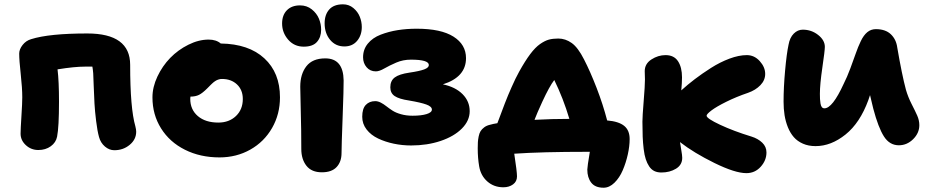

<svg xmlns="http://www.w3.org/2000/svg" viewBox="-20 -729 4290 888"><path d="M508.8 -34.2Q485.4 -34.2 465.3 -51.3Q445.3 -68.4 438 -95.2Q430.2 -123 424.6 -169.2Q418.9 -215.3 417 -249.5Q415 -283.7 413.3 -333.7Q411.6 -383.8 411.1 -390.1Q409.2 -411.6 407.2 -420.9H374Q324.2 -420.9 246.1 -408.2Q252.9 -353.5 252.9 -258.8Q252.9 -142.1 244.1 -97.2Q238.8 -69.8 214.8 -52.5Q190.9 -35.2 157.2 -35.2Q124 -35.2 99.6 -57.6Q75.2 -80.1 75.2 -110.8Q75.2 -131.3 79.1 -191.9Q83 -252.4 83 -278.8Q83 -321.8 75.9 -386Q68.8 -450.2 68.8 -481Q68.8 -501 84.5 -521Q100.1 -541 124 -547.9Q207 -574.2 383.8 -574.2Q582 -574.2 582 -429.2Q582 -228 606 -145Q609.9 -129.4 609.9 -120.1Q609.9 -84 579.8 -59.1Q549.8 -34.2 508.8 -34.2Z M995.1 -1Q906.2 -1 835.4 -36.4Q764.6 -71.8 724.9 -135.3Q685.1 -198.7 685.1 -278.8Q685.1 -326.2 708 -375Q731 -423.8 767.3 -461.2Q803.7 -498.5 851.3 -522.2Q898.9 -545.9 944.8 -545.9Q980 -545.9 1001 -527.8Q1130.4 -525.9 1202.6 -459.2Q1274.9 -392.6 1274.9 -278.8Q1274.9 -200.7 1238.3 -137Q1201.7 -73.2 1137.7 -37.1Q1073.7 -1 995.1 -1ZM859.9 -272Q859.9 -222.2 895 -192.1Q930.2 -162.1 989.7 -162.1Q1039.6 -162.1 1071.3 -192.4Q1103 -222.7 1103 -271Q1103 -313 1076.2 -338.4Q1049.3 -363.8 1006.8 -363.8Q1002.4 -363.8 998.3 -363.3Q994.1 -362.8 990 -361.1Q985.8 -359.4 982.9 -358.4Q980 -357.4 975.3 -354Q970.7 -350.6 968.8 -349.4Q966.8 -348.1 961.4 -343Q956.1 -337.9 954.3 -336.2Q952.6 -334.5 946.3 -328.1Q939.9 -321.8 938 -319.8Q916.5 -298.3 900.4 -290.3Q884.3 -282.2 860.8 -282.2Q859.9 -278.3 859.9 -272Z M1572.8 -514.2Q1532.2 -514.2 1506.8 -544.7Q1481.4 -575.2 1481.4 -621.1Q1481.4 -661.1 1502.7 -685.1Q1523.9 -709 1566.4 -709Q1593.8 -709 1614.3 -691.9Q1634.8 -674.8 1644 -651.6Q1653.3 -628.4 1653.3 -604Q1653.3 -565.9 1631.6 -540Q1609.9 -514.2 1572.8 -514.2ZM1384.8 -513.2Q1340.8 -513.2 1312.7 -545.7Q1284.7 -578.1 1284.7 -620.1Q1284.7 -659.2 1306.9 -681.6Q1329.1 -704.1 1367.7 -704.1Q1398.9 -704.1 1421.9 -685.8Q1444.8 -667.5 1455.1 -642.6Q1465.3 -617.7 1465.3 -591.8Q1465.3 -557.1 1446 -535.2Q1426.8 -513.2 1384.8 -513.2ZM1468.8 67.9Q1420.9 67.9 1397.2 37.6Q1373.5 7.3 1373.5 -40Q1373.5 -129.9 1371.1 -213.6Q1368.7 -297.4 1368.7 -328.1Q1368.7 -386.2 1397 -422.6Q1425.3 -459 1484.4 -459Q1567.9 -459 1569.3 -356.9Q1569.8 -323.2 1564.7 -188Q1559.6 -52.7 1559.6 -21Q1559.6 19 1536.9 43.5Q1514.2 67.9 1468.8 67.9Z M1881.3 -56.2Q1840.3 -56.2 1801 -64.5Q1761.7 -72.8 1728.8 -88.4Q1695.8 -104 1675.5 -130.1Q1655.3 -156.2 1655.3 -189Q1655.3 -226.6 1671.9 -243.9Q1688.5 -261.2 1715.3 -261.2Q1728 -261.2 1741.2 -254.4Q1754.4 -247.6 1767.1 -237.5Q1779.8 -227.5 1795.2 -217.5Q1810.5 -207.5 1834.7 -200.7Q1858.9 -193.8 1888.2 -193.8Q1928.7 -193.8 1953.1 -201.4Q1977.5 -209 1977.5 -222.2Q1977.5 -236.3 1951.9 -245.6Q1926.3 -254.9 1871.6 -264.2Q1825.7 -271 1805.4 -284.7Q1785.2 -298.3 1785.2 -325.2Q1785.2 -355.5 1805.7 -370.8Q1826.2 -386.2 1873.5 -393.1Q1920.4 -399.9 1941.9 -408Q1963.4 -416 1963.4 -428.2Q1963.4 -453.1 1880.4 -453.1Q1844.2 -453.1 1812.5 -439.5Q1780.8 -425.8 1757.6 -412.4Q1734.4 -398.9 1718.3 -398.9Q1691.9 -398.9 1675.5 -418Q1659.2 -437 1659.2 -463.9Q1659.2 -500.5 1681.2 -527.3Q1703.1 -554.2 1740.5 -568.6Q1777.8 -583 1819.3 -589.6Q1860.8 -596.2 1907.2 -596.2Q2019.5 -596.2 2077.4 -559.6Q2135.3 -522.9 2135.3 -460Q2135.3 -372.6 2028.3 -338.9Q2086.4 -326.7 2119.4 -293.5Q2152.3 -260.3 2152.3 -214.8Q2152.3 -170.9 2116.2 -134.5Q2080.1 -98.1 2017.8 -77.1Q1955.6 -56.2 1881.3 -56.2Z M2771.5 139.2Q2732.4 139.2 2714.4 115.7Q2696.3 92.3 2696.3 55.2Q2696.3 42.5 2708 -26.9H2698.2Q2484.4 -26.9 2358.4 -18.1Q2371.1 64.5 2371.1 86.9Q2371.1 110.4 2352.8 123.8Q2334.5 137.2 2308.1 137.2Q2264.6 137.2 2234.1 110.4Q2203.6 83.5 2196.3 41Q2189.5 2 2189.5 -43Q2189.5 -60.5 2190.2 -71.8Q2190.9 -83 2193.8 -97.9Q2196.8 -112.8 2202.6 -122.3Q2208.5 -131.8 2219.5 -140.1Q2230.5 -148.4 2246.1 -151.9Q2260.7 -156.2 2280.3 -159.2Q2281.2 -161.6 2289.6 -183.6Q2297.9 -205.6 2301.8 -216.1Q2305.7 -226.6 2314.5 -249.8Q2323.2 -272.9 2330.1 -288.8Q2336.9 -304.7 2345.9 -325.4Q2355 -346.2 2363.8 -364.3Q2372.6 -382.3 2381.3 -397.9Q2408.7 -447.3 2432.1 -478.5Q2455.6 -509.8 2477.5 -525.1Q2499.5 -540.5 2518.3 -545.7Q2537.1 -550.8 2562 -550.8Q2595.2 -550.8 2624.3 -530Q2653.3 -509.3 2681.2 -454.1Q2709.5 -399.4 2739.3 -322.5Q2769 -245.6 2788.1 -171.9Q2841.3 -167.5 2866.7 -147Q2892.1 -126.5 2892.1 -85.9Q2892.1 -52.7 2883.5 -14.4Q2875 23.9 2860.1 58.6Q2845.2 93.3 2821.8 116.2Q2798.3 139.2 2771.5 139.2ZM2488.3 -258.8Q2462.9 -203.6 2452.1 -174.8Q2532.2 -179.2 2613.3 -179.2Q2585 -274.4 2543.5 -358.9Q2521 -329.6 2488.3 -258.8Z M3039.1 68.8Q3020 68.8 3006.1 62Q2992.2 55.2 2982.4 40.5Q2972.7 25.9 2966.6 7.1Q2960.4 -11.7 2957 -39.8Q2953.6 -67.9 2952.4 -96.9Q2951.2 -126 2951.2 -166Q2951.2 -189.9 2957 -261.2Q2962.9 -332.5 2962.9 -361.8Q2962.9 -367.2 2962.4 -380.4Q2961.9 -393.6 2961.9 -399.9Q2961.9 -434.1 2992.9 -454.1Q3023.9 -474.1 3058.1 -474.1Q3097.2 -474.1 3115.7 -446Q3134.3 -418 3134.3 -371.1Q3134.3 -346.2 3130.9 -311Q3160.6 -337.9 3193.6 -363Q3226.6 -388.2 3268.3 -414.8Q3310.1 -441.4 3353.8 -457.8Q3397.5 -474.1 3434.1 -474.1Q3468.8 -474.1 3493.9 -446.3Q3519 -418.5 3519 -387.2Q3519 -357.9 3496.8 -335Q3474.6 -312 3439.9 -299.8Q3385.3 -281.2 3339.1 -258.3Q3293 -235.4 3270.5 -218.3Q3248 -201.2 3248 -193.8Q3248 -181.2 3310.5 -151.9Q3373 -122.6 3456.1 -97.2Q3485.8 -87.9 3505.4 -69.1Q3524.9 -50.3 3524.9 -23.9Q3524.9 12.7 3498.3 42.2Q3471.7 71.8 3432.1 71.8Q3379.9 71.8 3284.4 24.9Q3189 -22 3125 -71.8Q3126.5 -59.6 3130.9 -34.9Q3135.3 -10.3 3135.3 1Q3135.3 33.7 3106.4 51.3Q3077.6 68.8 3039.1 68.8Z M3752 -53.2Q3719.2 -53.2 3693.6 -64.5Q3668 -75.7 3651.4 -94.7Q3634.8 -113.8 3624 -140.4Q3613.3 -167 3608.6 -196.3Q3604 -225.6 3604 -258.8Q3604 -324.2 3611.1 -402.8Q3618.2 -481.4 3627 -522Q3632.8 -555.2 3651.1 -573.5Q3669.4 -591.8 3692.9 -591.8Q3732.9 -591.8 3763.9 -567.4Q3794.9 -543 3794.9 -512.2Q3794.9 -494.6 3783.4 -416.7Q3772 -338.9 3772 -294.9Q3772 -279.8 3772.5 -271.2Q3772.9 -262.7 3774.7 -251Q3776.4 -239.3 3781 -233.6Q3785.6 -228 3793 -228Q3830.1 -228 3881.8 -340.8Q3897.5 -371.6 3912.8 -412.6Q3928.2 -453.6 3938.2 -482.7Q3948.2 -511.7 3961.2 -538.8Q3974.1 -565.9 3991.2 -580.1Q4008.3 -594.2 4030.8 -594.2Q4075.2 -594.2 4100.1 -570.6Q4125 -546.9 4129.9 -508.8Q4151.4 -383.3 4169.9 -314Q4179.7 -280.3 4196 -248.3Q4212.4 -216.3 4222.2 -194.3Q4231.9 -172.4 4231.9 -149.9Q4231.9 -113.8 4203.4 -85.4Q4174.8 -57.1 4137.2 -57.1Q4094.2 -57.1 4068.1 -98.1Q4042 -139.2 4019 -226.1Q4016.6 -236.3 4011.5 -257.3Q4006.3 -278.3 4003.9 -289.1Q4002.4 -285.6 4000 -277.8Q3997.6 -270 3996.1 -266.1Q3957.5 -160.6 3890.6 -106.9Q3823.7 -53.2 3752 -53.2Z"/></svg>

Font: Shantell Sans Bouncy
Style: Regular
Weight: 800
Designer: Stephen Nixon, Anya Danilova, Shantell Martin
Foundry: Arrow Type
Version: Version 1.006;[9816181b4]